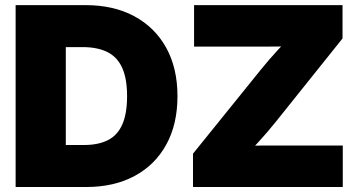

<svg xmlns="http://www.w3.org/2000/svg" viewBox="-20 -748 1427 768"><path d="M325.2 0H126V-168H315.9Q373 -168 411.4 -187.3Q449.7 -206.5 469 -249.8Q488.3 -293 488.3 -363.3Q488.3 -434.1 468.5 -477.3Q448.7 -520.5 409.2 -540Q369.6 -559.6 310.1 -559.6H123V-727.5H322.3Q434.6 -727.5 517.1 -683.1Q599.6 -638.7 644.8 -557.1Q689.9 -475.6 689.9 -363.3Q689.9 -251.5 645.3 -169.9Q600.6 -88.4 518.6 -44.2Q436.5 0 325.2 0ZM243.2 -727.5V0H42.5V-727.5ZM752 0V-133.3L1022.9 -468.8Q1055.7 -509.3 1092.8 -549.6Q1129.9 -589.8 1168.5 -630.4L1186.5 -564.9Q1135.3 -562 1084 -561.8Q1032.7 -561.5 981 -561.5H756.3V-727.5H1350.1V-594.2L1083.5 -261.2Q1050.8 -220.2 1013.2 -179.2Q975.6 -138.2 937 -96.7L918.9 -162.6Q972.2 -165.5 1025.6 -165.8Q1079.1 -166 1132.3 -166H1351.1V0Z"/></svg>

Font: Inter 24pt Black
Style: Regular
Weight: 900
Designer: Rasmus Andersson
Foundry: rsms
Version: Version 4.001;git-66647c0bb